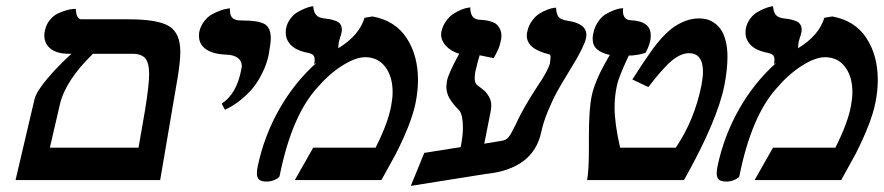

<svg xmlns="http://www.w3.org/2000/svg" viewBox="-20 -589 2891 628"><path d="M413.1 -413.1H284.2Q194.3 -326.2 175.8 -247.1L143.1 -106H433.1Q436.5 -127 444.1 -169.4Q451.7 -211.9 455.1 -232.9Q467.8 -313 467.8 -346.2Q467.8 -383.3 455.1 -398.2Q442.4 -413.1 413.1 -413.1ZM30.8 0 92.8 -264.2Q99.1 -289.6 134.8 -331.8Q170.4 -374 213.9 -413.1H205.1Q166.5 -413.1 145.8 -429.4Q125 -445.8 125 -473.1Q125 -482.9 127 -488.8Q130.9 -508.8 142.8 -523.4Q154.8 -538.1 168.9 -544.7Q183.1 -551.3 196.5 -555.2Q210 -559.1 218.8 -559.6L228 -560.1Q229.5 -525.9 246.1 -525.9H399.9Q496.6 -525.9 533.2 -503.2Q569.8 -480.5 569.8 -419.9Q569.8 -390.6 562 -340.8L503.9 0Z M715.8 -230 705.1 -250Q753.9 -281.7 769 -360.8Q771 -369.6 771 -372.1Q771 -389.6 758.1 -399.4Q745.1 -409.2 721.7 -410.2Q677.7 -411.6 654.3 -427.5Q630.9 -443.4 630.9 -471.2Q630.9 -480 631.8 -484.9Q636.2 -504.4 647.9 -519.5Q659.7 -534.7 673.6 -542.2Q687.5 -549.8 700.9 -554.7Q714.4 -559.6 723.1 -560.5L731.9 -562V-558.1Q731.9 -545.4 735.4 -537.6Q738.8 -529.8 745.6 -526.6Q752.4 -523.4 758.1 -522.7Q763.7 -522 772.9 -522Q825.2 -522 845.5 -510.3Q865.7 -498.5 865.7 -463.9Q865.7 -448.7 858.9 -410.2Q856 -396 850.8 -380.6Q845.7 -365.2 834.7 -343.8Q823.7 -322.3 808.6 -303Q793.5 -283.7 769.3 -263.7Q745.1 -243.7 715.8 -230Z M1172.4 -530.8 1198.2 -535.2Q1272 -522 1309.6 -465.1Q1347.2 -408.2 1347.2 -327.1Q1347.2 -293 1339.4 -252.9Q1326.2 -187 1274.4 -85L1227.5 0H944.3L1004.4 -106H1208.5Q1249.5 -187.5 1259.3 -242.2Q1264.2 -268.1 1264.2 -287.1Q1264.2 -338.4 1240.2 -370.1Q1216.3 -401.9 1174.3 -401.9Q1143.1 -401.9 1099.4 -374.3Q1055.7 -346.7 1015.6 -299.8Q933.6 -208 894.5 -13.2Q893.6 -7.8 880.1 -1.5Q866.7 4.9 852.5 4.9Q834.5 4.9 827.4 -1.7Q820.3 -8.3 820.3 -22Q820.3 -32.7 823.2 -45.9Q843.8 -144 893.1 -231.2Q942.4 -318.4 1014.2 -382.8L1007.3 -379.9Q1009.3 -386.2 1009.3 -394Q1009.3 -405.3 1002.7 -410.2Q996.1 -415 978.5 -418Q947.3 -425.3 930.9 -442.4Q914.6 -459.5 914.6 -481.9Q914.6 -491.2 915.5 -495.1Q918.9 -513.2 929.4 -527.3Q939.9 -541.5 952.4 -548.8Q964.8 -556.2 976.8 -561Q988.8 -565.9 996.6 -567.4L1004.4 -568.8Q1005.4 -557.1 1008.5 -549.3Q1011.7 -541.5 1016.6 -537.6Q1021.5 -533.7 1024.7 -532.5Q1027.8 -531.2 1033.2 -529.8Q1047.4 -528.3 1056.6 -526.6Q1065.9 -524.9 1076.7 -521.2Q1087.4 -517.6 1092.8 -510.3Q1098.1 -502.9 1098.1 -492.2Q1098.1 -486.8 1097.2 -482.9Q1095.7 -473.6 1091.3 -463.9L1092.3 -464.8Q1091.8 -463.4 1090.3 -459.2Q1088.9 -455.1 1088.4 -452.1Q1086.4 -437.5 1086.4 -431.2Q1154.8 -472.7 1172.4 -530.8Z M1617.7 -127.9Q1634.8 -129.9 1643.1 -139.9Q1651.4 -149.9 1665 -178.2Q1689.9 -233.9 1738.8 -308.1Q1771.5 -356 1778.8 -381.8Q1780.8 -398.4 1780.8 -400.9Q1780.8 -411.1 1776.9 -411.1Q1703.1 -428.7 1703.1 -472.2Q1703.1 -479 1704.1 -482.9Q1708 -503.9 1719.5 -520Q1731 -536.1 1743.9 -544.2Q1756.8 -552.2 1769.5 -557.1Q1782.2 -562 1790.5 -563L1798.8 -564Q1799.8 -542 1807.4 -533.2Q1814.9 -524.4 1836.9 -521Q1897.9 -512.2 1897.9 -475.1Q1897.9 -473.6 1897.5 -470Q1897 -466.3 1897 -464.8Q1894 -451.7 1883.8 -430.4Q1873.5 -409.2 1864.7 -394.5Q1856 -379.9 1836.9 -348.1Q1814.9 -312.5 1801.3 -287.6Q1787.6 -262.7 1772.2 -225.6Q1756.8 -188.5 1750 -155.8Q1724.1 -36.1 1568.8 -20Q1530.8 -13.7 1444.3 -0.2Q1357.9 13.2 1323.7 19L1367.7 -88.9L1486.8 -107.9Q1494.1 -143.6 1494.1 -170.9Q1494.1 -211.9 1482.9 -227.1Q1461.4 -248.5 1450.7 -266.6Q1439.9 -284.7 1439.9 -306.2Q1439.9 -309.6 1441.9 -324.2Q1446.3 -348.1 1481.9 -413.1Q1455.1 -421.4 1439 -438.5Q1422.9 -455.6 1422.9 -476.1Q1422.9 -481.9 1423.8 -485.8Q1428.2 -505.4 1439.5 -520.8Q1450.7 -536.1 1463.6 -544.2Q1476.6 -552.2 1489 -557.4Q1501.5 -562.5 1509.8 -563.5L1518.1 -564.9Q1518.1 -528.8 1543.9 -524.9Q1556.6 -523.9 1564 -523.2Q1571.3 -522.5 1583.5 -519.3Q1595.7 -516.1 1602.5 -510.7Q1609.4 -505.4 1614.7 -495.4Q1620.1 -485.4 1620.1 -471.2Q1620.1 -460.9 1616.7 -450.2Q1614.7 -433.6 1594.7 -398.9Q1559.6 -406.2 1548.8 -408.2Q1542 -386.2 1537.1 -363.8Q1532.7 -348.6 1532.7 -333Q1532.7 -318.4 1539.1 -312Q1557.6 -298.3 1564.9 -291.7Q1572.3 -285.2 1579.6 -272.5Q1586.9 -259.8 1586.9 -244.1Q1586.9 -233.4 1584 -220.2L1564 -119.1Z M1915.5 -275.9Q1926.3 -328.6 1974.6 -409.2Q1947.3 -415.5 1932.9 -427.7Q1918.5 -439.9 1918.5 -461.9Q1918.5 -473.1 1920.4 -479Q1924.8 -501.5 1936.5 -518.3Q1948.2 -535.2 1961.9 -543Q1975.6 -550.8 1988.5 -555.7Q2001.5 -560.5 2009.8 -561.5L2018.6 -562Q2017.6 -559.1 2017.6 -553.2Q2017.6 -524.4 2042.5 -522.9Q2108.4 -520 2108.4 -474.1Q2108.4 -462.9 2107.4 -458Q2102.1 -434.6 2091.3 -416Q2062.5 -407.2 2036.6 -407.2Q2002.4 -334.5 1997.6 -308.1Q1990.2 -273.4 1990.2 -238.8Q1990.2 -184.6 2008.3 -106H2190.4Q2251.5 -196.3 2274.4 -310.1Q2279.3 -338.4 2279.3 -354Q2279.3 -415 2233.4 -415Q2208 -415 2179.2 -392.1Q2150.4 -369.1 2100.6 -304.2L2048.3 -329.1Q2087.9 -391.1 2113.3 -426.3Q2138.7 -461.4 2164.6 -484.9Q2184.6 -503.9 2211.7 -516.4Q2238.8 -528.8 2266.6 -528.8Q2279.8 -528.8 2291.5 -525.9Q2303.2 -522.9 2315.9 -514.4Q2328.6 -505.9 2337.9 -492.4Q2347.2 -479 2353.3 -456.1Q2359.4 -433.1 2359.4 -402.8Q2359.4 -362.8 2349.6 -311Q2326.7 -194.8 2217.3 0H1900.4Q1906.2 -32.2 1906.2 -103V-119.1V-124V-143.1Q1906.2 -233.4 1915.5 -275.9Z M2676.3 -530.8 2702.1 -535.2Q2775.9 -522 2813.5 -465.1Q2851.1 -408.2 2851.1 -327.1Q2851.1 -293 2843.3 -252.9Q2830.1 -187 2778.3 -85L2731.4 0H2448.2L2508.3 -106H2712.4Q2753.4 -187.5 2763.2 -242.2Q2768.1 -268.1 2768.1 -287.1Q2768.1 -338.4 2744.1 -370.1Q2720.2 -401.9 2678.2 -401.9Q2647 -401.9 2603.3 -374.3Q2559.6 -346.7 2519.5 -299.8Q2437.5 -208 2398.4 -13.2Q2397.5 -7.8 2384 -1.5Q2370.6 4.9 2356.4 4.9Q2338.4 4.9 2331.3 -1.7Q2324.2 -8.3 2324.2 -22Q2324.2 -32.7 2327.1 -45.9Q2347.7 -144 2397 -231.2Q2446.3 -318.4 2518.1 -382.8L2511.2 -379.9Q2513.2 -386.2 2513.2 -394Q2513.2 -405.3 2506.6 -410.2Q2500 -415 2482.4 -418Q2451.2 -425.3 2434.8 -442.4Q2418.5 -459.5 2418.5 -481.9Q2418.5 -491.2 2419.4 -495.1Q2422.9 -513.2 2433.3 -527.3Q2443.8 -541.5 2456.3 -548.8Q2468.8 -556.2 2480.7 -561Q2492.7 -565.9 2500.5 -567.4L2508.3 -568.8Q2509.3 -557.1 2512.5 -549.3Q2515.6 -541.5 2520.5 -537.6Q2525.4 -533.7 2528.6 -532.5Q2531.7 -531.2 2537.1 -529.8Q2551.3 -528.3 2560.5 -526.6Q2569.8 -524.9 2580.6 -521.2Q2591.3 -517.6 2596.7 -510.3Q2602.1 -502.9 2602.1 -492.2Q2602.1 -486.8 2601.1 -482.9Q2599.6 -473.6 2595.2 -463.9L2596.2 -464.8Q2595.7 -463.4 2594.2 -459.2Q2592.8 -455.1 2592.3 -452.1Q2590.3 -437.5 2590.3 -431.2Q2658.7 -472.7 2676.3 -530.8Z"/></svg>

Font: Linux Libertine
Style: Bold Italic
Weight: 700
Italic angle: -11.5°
Designer: Philipp H. Poll
Foundry: Philipp H. Poll
Version: Version 4.0.5